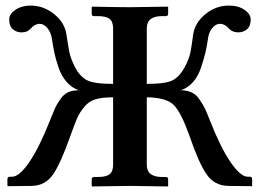

<svg xmlns="http://www.w3.org/2000/svg" viewBox="-20 -671 937 693"><path d="M889.2 1 803.2 0Q753.4 -1 725.1 -42.5Q696.8 -84 664.1 -180.2Q634.3 -264.2 607.7 -291.5Q581.1 -318.8 509.8 -319.8V-76.2Q509.8 -32.2 564.9 -32.2H579.1Q586.9 -32.2 586.9 -22.9V0L585 2Q484.9 0 449.2 0L313 2L311 0V-22.9Q311 -31.7 318.8 -32.2H333Q362.8 -32.2 375.5 -42Q388.2 -51.8 388.2 -76.2V-319.8Q350.1 -319.8 325.9 -313Q301.8 -306.2 284.9 -286.1Q268.1 -266.1 259 -245.6Q250 -225.1 233.9 -180.2Q199.7 -83 171.9 -42Q144 -1 95.2 0L8.8 1L6.8 -1V-23.9Q6.8 -32.7 15.1 -33.2H23.9Q49.8 -33.2 85.9 -86.2Q122.1 -139.2 160.2 -235.8Q172.4 -266.6 178.2 -279.8Q184.1 -293 197 -312Q210 -331.1 226.1 -338.1Q242.2 -345.2 264.2 -345.2Q239.3 -354 220.7 -375Q202.1 -396 191.7 -426.5Q181.2 -457 176.5 -479Q171.9 -501 167 -533.2Q163.1 -555.2 150.6 -570.1Q138.2 -585 123 -585Q106 -585 89.8 -566.9Q78.6 -553.7 57.1 -554.2Q40 -554.2 26.6 -565.2Q13.2 -576.2 13.2 -601.1Q13.2 -620.1 35.6 -635.5Q58.1 -650.9 90.8 -650.9Q137.7 -650.9 176.3 -619.4Q214.8 -587.9 220.2 -543.9Q226.1 -504.9 230.5 -482.4Q234.9 -460 250.5 -429Q266.1 -397.9 291 -383.1Q315.9 -368.2 388.2 -368.2V-568.8Q388.2 -592.8 375.5 -602.8Q362.8 -612.8 333 -612.8H318.8Q311 -612.8 311 -621.1V-645L313 -647Q410.2 -645 449.2 -645L585 -647L586.9 -645V-621.1Q586.9 -613.3 579.1 -612.8H564.9Q509.8 -612.8 509.8 -568.8V-368.2Q581.5 -368.2 606 -382.8Q630.9 -397.9 647 -429Q663.1 -460 667.5 -482.9Q671.9 -505.9 676.8 -543.9Q682.6 -587.9 720.7 -619.4Q758.8 -650.9 806.2 -650.9Q840.3 -650.9 862.5 -635.5Q884.8 -620.1 884.8 -601.1Q884.8 -576.2 871.3 -565.2Q857.9 -554.2 839.8 -554.2Q819.8 -554.2 807.1 -566.9Q792 -585 773.9 -585Q758.8 -585 746.3 -570.1Q733.9 -555.2 731 -533.2Q726.1 -500 720.9 -479Q715.8 -458 705.3 -426.5Q694.8 -395 676.5 -374.5Q658.2 -354 632.8 -345.2Q654.8 -345.2 671.4 -337.6Q688 -330.1 700.4 -311.5Q712.9 -293 719.5 -279.5Q726.1 -266.1 737.8 -235.8Q775.9 -138.7 812 -85.9Q848.1 -33.2 874 -33.2H882.8Q889.6 -33.2 890.1 -23.9V-1Z"/></svg>

Font: Linux Libertine
Style: Semibold
Weight: 600
Designer: Philipp H. Poll
Foundry: Philipp H. Poll
Version: Version 5.1.2 ; ttfautohint (v0.9)